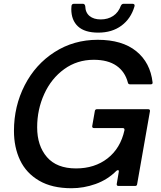

<svg xmlns="http://www.w3.org/2000/svg" viewBox="-20 -986 853 1018"><path d="M54 -292Q54 -423 111 -534Q168 -645 269.5 -710Q371 -775 498 -775Q628 -775 702.5 -714.5Q777 -654 789 -549V-547Q789 -539 780 -539H669Q660 -539 658 -548Q643 -606 597.5 -637.5Q552 -669 477 -669Q389 -669 320.5 -619.5Q252 -570 214.5 -487.5Q177 -405 177 -311Q177 -213 229 -153Q281 -93 383 -93Q482 -93 550.5 -146.5Q619 -200 640 -296V-298Q640 -307 631 -307H478Q473 -307 470.5 -310Q468 -313 469 -318L483 -398Q485 -407 494 -407H766Q771 -407 773.5 -404Q776 -401 775 -396L707 -9Q706 0 696 0H608Q603 0 600.5 -3Q598 -6 599 -11L610 -76V-79Q610 -84 606 -84Q602 -84 597 -80Q550 -33 487 -10.5Q424 12 359 12Q256 12 187.5 -28Q119 -68 86.5 -136.5Q54 -205 54 -292ZM358 -938Q358 -949 359 -954Q360 -966 373 -966H419Q430 -966 432 -953Q433 -919 455 -901Q477 -883 514 -883Q552 -883 580 -901.5Q608 -920 621 -956Q626 -966 636 -966H682Q689 -966 692 -962.5Q695 -959 693 -952Q674 -887 624 -850Q574 -813 501 -813Q429 -813 393.5 -846Q358 -879 358 -938Z"/></svg>

Font: Open Sauce Two Medium Italic
Style: Regular
Weight: 500
Italic angle: -10°
Designer: Alfredo Marco Pradil
Foundry: Creative Sauce Fz LLC
Version: Version 1.477